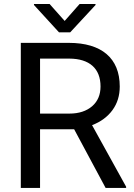

<svg xmlns="http://www.w3.org/2000/svg" viewBox="-20 -921 656 941"><path d="M223.1 -901.4H146.5V-896.5L269 -762.7H324.2L448.2 -896.5V-901.4H370.1L296.9 -818.4ZM497.6 0H598.1V-5.9L431.2 -307.6C473.6 -323.7 507.3 -348.6 531.2 -381.3C555.2 -414.1 566.9 -452.6 566.9 -497.1C566.9 -636.2 477.5 -710.9 317.4 -710.9H82V0H176.3V-287.6H343.3ZM176.3 -633.8H319.8C418.9 -633.3 472.7 -585 472.7 -497.1C472.7 -456.5 459 -424.3 431.6 -400.4C403.8 -376.5 366.7 -364.3 320.3 -364.3H176.3Z"/></svg>

Font: Roboto
Style: Regular
Weight: 400
Designer: Google
Version: Version 2.137; 2017